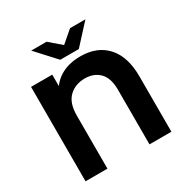

<svg xmlns="http://www.w3.org/2000/svg" viewBox="-199 -1067 1194 1233"><g transform="rotate(-30 398.0 -450.5)"><path d="M82.9 0V-700H240.1V-525.6L206 -553.9Q238.8 -633.8 302.1 -672.8Q365.4 -711.8 454.2 -711.8Q578.8 -711.8 649.2 -634Q719.5 -556.2 719.5 -410.4V0H557.1V-405.2Q557.1 -491.2 516.5 -532.8Q475.9 -574.5 408.4 -574.5Q337.1 -574.5 291.2 -530.5Q245.3 -486.5 245.3 -393.6V0ZM332.4 -757 200.1 -901.3H314.2L452.6 -782.2H349.8L488.2 -901.3H602.3L470.1 -757Z"/></g></svg>

Font: Montserrat Alternates Thin
Style: Regular
Weight: 100
Designer: Julieta Ulanovsky
Foundry: Julieta Ulanovsky
Version: Version 9.000